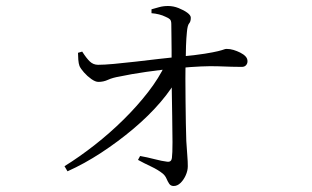

<svg xmlns="http://www.w3.org/2000/svg" viewBox="-20 -580 1040 640"><path d="M195 -26Q245 -57 296 -97Q347 -137 392.5 -182Q438 -227 474 -273.5Q510 -320 531 -365L578 -366L576 -328Q554 -285 515 -239.5Q476 -194 425 -151Q374 -108 317.5 -71Q261 -34 205 -9ZM559 40Q549 40 544 32.5Q539 25 535 15.5Q531 6 523 -1Q507 -14 483.5 -25Q460 -36 440 -47L447 -60Q470 -56 495 -49.5Q520 -43 537 -41Q551 -39 553 -53Q555 -68 555 -106Q555 -144 554 -192.5Q553 -241 552.5 -287.5Q552 -334 552 -366Q552 -387 552 -412Q552 -437 551.5 -460.5Q551 -484 551 -500Q551 -511 546.5 -515.5Q542 -520 532 -524Q522 -529 510 -532Q498 -535 485 -536V-549Q496 -552 510 -556Q524 -560 540 -560Q558 -560 575.5 -553Q593 -546 604.5 -537.5Q616 -529 616 -521Q616 -508 610.5 -502Q605 -496 603 -473Q601 -454 600 -426.5Q599 -399 599 -376Q598 -353 598 -317.5Q598 -282 598.5 -243Q599 -204 599.5 -169Q600 -134 601 -110Q603 -77 604.5 -59.5Q606 -42 606 -26Q606 -11 599 4.5Q592 20 581.5 30Q571 40 559 40ZM308 -307Q298 -307 284.5 -316.5Q271 -326 260 -338.5Q249 -351 245 -360Q242 -368 241 -381Q240 -394 240 -404L254 -408Q268 -386 279.5 -375Q291 -364 307 -364Q327 -364 360 -367Q393 -370 432 -374.5Q471 -379 509 -383.5Q547 -388 578 -391Q632 -396 662.5 -401Q693 -406 707 -409.5Q721 -413 726 -415Q731 -417 735 -417Q747 -417 758.5 -413.5Q770 -410 781 -404.5Q792 -399 798.5 -392Q805 -385 805 -376Q805 -368 800 -362.5Q795 -357 786 -357Q758 -357 708 -359Q658 -361 574 -353Q520 -348 468 -340.5Q416 -333 379 -325Q355 -321 340 -314Q325 -307 308 -307Z"/></svg>

Font: Noto Serif HK ExtraLight Light
Style: Regular
Weight: 300
Version: Version 2.002-H1;hotconv 1.1.0;makeotfexe 2.6.0